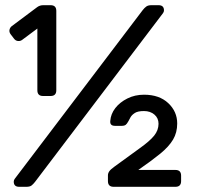

<svg xmlns="http://www.w3.org/2000/svg" viewBox="-20 -720 777 740"><path d="M146 -350Q124 -350 124 -372V-610L65 -566Q58 -561 49 -562Q40 -563 34 -571L21 -588Q15 -596 16.5 -604.5Q18 -613 25 -619L124 -693Q134 -700 147 -700H175Q197 -700 197 -678V-372Q197 -350 175 -350ZM54 0Q33 0 33 -20Q33 -26 37 -31L530 -681Q537 -690 544 -695Q551 -700 564 -700H591Q612 -700 612 -680Q612 -674 608 -669L115 -19Q108 -10 101.5 -5Q95 0 81 0ZM418 0Q396 0 396 -22V-44Q396 -52 401 -59.5Q406 -67 420 -77Q481 -122 519 -149Q557 -176 574 -197Q591 -218 591 -243Q591 -265 575 -278.5Q559 -292 535 -292Q511 -292 499.5 -284.5Q488 -277 483 -268Q478 -259 475 -253Q469 -242 464 -238.5Q459 -235 451 -235H423Q403 -235 405 -254Q407 -281 424.5 -303.5Q442 -326 471 -340.5Q500 -355 535 -355Q594 -355 628.5 -322.5Q663 -290 663 -244Q663 -209 647 -182Q631 -155 598 -128Q565 -101 513 -65H656Q678 -65 678 -43V-22Q678 0 656 0Z"/></svg>

Font: Rubik Light
Style: Regular
Weight: 400
Version: Version 2.101